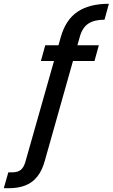

<svg xmlns="http://www.w3.org/2000/svg" viewBox="-148 -789 595 1014"><path d="M-128 205 -104 121H-81Q-54 121 -37.5 107.5Q-21 94 -12 59L173 -593Q199 -685 261.5 -727Q324 -769 427 -769L404 -685Q349 -685 317.5 -663.5Q286 -642 273 -593L89 59Q75 111 49 143.5Q23 176 -14.5 190.5Q-52 205 -101 205ZM68 -467 91 -550H374L351 -467Z"/></svg>

Font: DM Sans 17pt Medium
Style: Italic
Weight: 500
Italic angle: -10°
Version: Version 4.004;gftools[0.9.30]